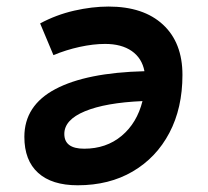

<svg xmlns="http://www.w3.org/2000/svg" viewBox="-20 -547 626 577"><path d="M295.9 -415Q260.3 -415 219.2 -406Q178.2 -397 140.6 -381.3L100.6 -476.6Q148.4 -502.4 202.6 -514.9Q256.8 -527.3 306.2 -527.3Q411.1 -527.3 469.7 -473.1Q528.3 -418.9 528.3 -321.8Q528.3 -222.2 489 -147.7Q449.7 -73.2 378.9 -31.7Q308.1 9.8 213.4 9.8Q135.7 9.8 94.5 -27.6Q53.2 -64.9 53.2 -135.7Q53.2 -230 146.5 -279.3Q239.7 -328.6 414.1 -333Q406.7 -372.1 376 -393.6Q345.2 -415 295.9 -415ZM408.2 -243.2Q296.9 -238.3 235.1 -212.6Q173.3 -187 173.3 -144.5Q173.3 -100.1 232.9 -100.1Q299.3 -100.1 345.5 -138.7Q391.6 -177.2 408.2 -243.2Z"/></svg>

Font: Cascadia Code NF SemiBold
Style: Italic
Weight: 600
Italic angle: -10°
Monospace: yes
Designer: Aaron Bell
Foundry: Saja Typeworks
Version: Version 2404.023; ttfautohint (v1.8.4)